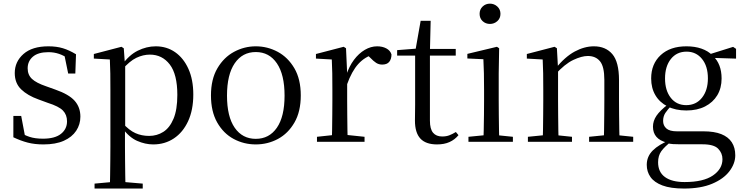

<svg xmlns="http://www.w3.org/2000/svg" viewBox="-20 -788 4139 1067"><path d="M221.4 14.6Q172.9 14.6 134 4.5Q95.1 -5.6 54.2 -25.1L54.3 -143.7H97.8L121.5 -18.1L84.9 -20.3V-56.3Q113.4 -37.5 144.2 -27.4Q174.9 -17.3 218.7 -17.3Q285.2 -17.3 318.8 -44.1Q352.5 -70.9 352.5 -113.5Q352.5 -150.2 329.8 -173.6Q307.2 -197 245.6 -216.4L193.9 -235.4Q133.2 -257 97.6 -291.4Q62 -325.9 62 -382Q62 -445.2 110.4 -487.9Q158.8 -530.6 249.1 -530.6Q294.4 -530.6 329.5 -519.9Q364.7 -509.2 402.4 -486.4L398.6 -379.4H358.9L335.1 -495.5L366.5 -490.1V-457.8Q335.7 -479.4 307.9 -488.7Q280.2 -498.1 249.1 -498.1Q192.1 -498.1 162.9 -473.1Q133.7 -448 133.7 -408.5Q133.7 -372 157.7 -349.5Q181.6 -327 236.5 -308.4L286.8 -290.4Q362.6 -264 394.7 -228.1Q426.7 -192.1 426.7 -139.6Q426.7 -96.6 403.5 -61.4Q380.3 -26.2 334.9 -5.8Q289.5 14.6 221.4 14.6Z M505.5 259.8V232.4L616.7 222.2H654.5L773.2 232.4V259.8ZM590.5 259.8Q591.5 225.6 592 185.1Q592.5 144.5 593 103.1Q593.5 61.7 593.5 26.7V-286.8Q593.5 -338.2 593 -379.5Q592.5 -420.7 590.5 -457.5L501.5 -462.4V-487.9L654.9 -528L667.9 -519.6L673.9 -435.3L675.7 -430.1V-78.7L674.5 -68.7V26.5Q674.5 60.7 675 102.2Q675.5 143.7 676 184.7Q676.5 225.6 677.5 259.8ZM831.6 14.6Q787.1 14.6 742.2 -5.1Q697.3 -24.9 659.2 -77.1H646.4L660.3 -105.1Q697.5 -63.7 732.4 -48.2Q767.2 -32.7 808.5 -32.7Q852.2 -32.7 887.6 -55.1Q923.1 -77.6 944.3 -128.1Q965.5 -178.6 965.5 -260.8Q965.5 -374.9 923.5 -429.7Q881.4 -484.5 812.9 -484.5Q775.4 -484.5 738 -466.8Q700.5 -449.1 656.2 -398.2L645.6 -425H656.5Q695.9 -481.5 745.2 -506.1Q794.6 -530.6 845.3 -530.6Q906.5 -530.6 953.2 -498Q1000 -465.4 1027.1 -405.4Q1054.2 -345.3 1054.2 -262.6Q1054.2 -177.1 1025.5 -114.8Q996.7 -52.4 946.4 -18.9Q896.2 14.6 831.6 14.6Z M1401.5 14.6Q1335.2 14.6 1278.4 -15.9Q1221.6 -46.5 1187 -107.4Q1152.4 -168.3 1152.4 -257.8Q1152.4 -347.6 1188.1 -408.5Q1223.7 -469.3 1280.7 -500Q1337.7 -530.6 1401.5 -530.6Q1466.2 -530.6 1523.2 -500.1Q1580.2 -469.5 1615.9 -408.7Q1651.5 -347.8 1651.5 -257.8Q1651.5 -168 1616.4 -107.2Q1581.3 -46.3 1524.5 -15.8Q1467.7 14.6 1401.5 14.6ZM1401.5 -16.4Q1476 -16.4 1518.7 -78.2Q1561.4 -140.1 1561.4 -256.6Q1561.4 -373.4 1518.7 -436.1Q1476 -498.8 1401.5 -498.8Q1327.1 -498.8 1284.3 -436.1Q1241.5 -373.4 1241.5 -256.6Q1241.5 -140.1 1284.3 -78.2Q1327.1 -16.4 1401.5 -16.4Z M1741.5 0V-27.8L1851.6 -39.6H1892.9L2005.9 -27.8V0ZM1823.9 0Q1825.1 -24.4 1825.6 -65.3Q1826.1 -106.3 1826.6 -150.7Q1827.1 -195.1 1827.1 -228.5V-289.4Q1827.1 -341 1826.5 -380.9Q1825.9 -420.7 1823.9 -457.5L1735.8 -462.4V-487.9L1889.9 -528L1902.9 -519.8L1909.3 -379V-378V-228.5Q1909.3 -195.1 1909.8 -150.7Q1910.3 -106.3 1910.8 -65.3Q1911.3 -24.4 1912.3 0ZM1908.5 -318.6 1886.9 -371H1904.7Q1920.2 -419.5 1947.1 -455.5Q1974 -491.4 2007.4 -511Q2040.8 -530.6 2076 -530.6Q2104.9 -530.6 2126.7 -519.1Q2148.6 -507.7 2155.6 -485.6Q2155.4 -459.5 2143 -444.3Q2130.7 -429.1 2103.7 -429.1Q2085.2 -429.1 2070.3 -438.7Q2055.5 -448.4 2037.8 -466.9L2014.8 -488.8L2060.3 -487.2Q2008 -473 1971.4 -432.7Q1934.8 -392.5 1908.5 -318.6Z M2327.9 -478.9V-516H2512.7V-478.9ZM2408.8 14.6Q2346.2 14.6 2316.1 -18Q2286 -50.7 2286 -117.7Q2286 -142.1 2286.5 -161.1Q2287 -180.1 2287 -207.1V-478.9H2187V-509.4L2307.6 -518.8L2288 -504.4L2317.7 -672.5H2373.3L2369.2 -500.6V-489V-117.5Q2369.2 -71.2 2386.7 -50.3Q2404.2 -29.5 2437.3 -29.5Q2459.5 -29.5 2476.5 -35.9Q2493.4 -42.3 2513.4 -54.4L2527.9 -36.8Q2507.4 -11.8 2478 1.4Q2448.6 14.6 2408.8 14.6Z M2583.3 0V-27.8L2693.1 -38.6H2724.5L2830.3 -27.8V0ZM2666.3 0Q2667.3 -24.4 2668.2 -65.3Q2669.1 -106.3 2669.6 -150.7Q2670.1 -195.1 2670.1 -228.5V-288.8Q2670.1 -339.6 2669.2 -380.6Q2668.3 -421.6 2666.3 -458.9L2577.3 -463V-488.6L2741.7 -528L2753.9 -519.8L2751.5 -380.2V-228.5Q2751.5 -195.1 2752 -150.7Q2752.5 -106.3 2753.1 -65.3Q2753.7 -24.4 2754.7 0ZM2702.8 -655Q2678.9 -655 2662.1 -670.5Q2645.3 -686 2645.3 -711.1Q2645.3 -735.9 2662.1 -751.8Q2678.9 -767.7 2702.8 -767.7Q2726.2 -767.7 2743.7 -751.8Q2761.2 -735.9 2761.2 -711.1Q2761.2 -686 2743.7 -670.5Q2726.2 -655 2702.8 -655Z M2913.7 0V-27.8L3022.4 -38.6H3054.8L3158.7 -27.8V0ZM2995.9 0Q2997.1 -24.4 2997.6 -65.3Q2998.1 -106.3 2998.6 -150.7Q2999.1 -195.1 2999.1 -228.5V-289.4Q2999.1 -340.8 2998.5 -380.8Q2997.9 -420.7 2995.9 -457.5L2907.8 -462.4V-487.9L3061.9 -528L3074.9 -519.8L3081.3 -403.1V-401.7V-228.5Q3081.3 -195.1 3081.8 -150.7Q3082.3 -106.3 3082.8 -65.3Q3083.3 -24.4 3084.3 0ZM3253.8 0V-27.8L3361.3 -38.6H3394.3L3498.8 -27.8V0ZM3335.5 0Q3336.5 -24.4 3337 -64.8Q3337.5 -105.3 3338 -149.7Q3338.5 -194.1 3338.5 -228.5V-344.3Q3338.5 -418.1 3314.4 -447.5Q3290.3 -476.9 3246.6 -476.9Q3212.9 -476.9 3165.8 -454.8Q3118.6 -432.7 3064.2 -372.4L3055.7 -406H3065.8Q3120.4 -472.9 3174.1 -501.7Q3227.9 -530.6 3280.5 -530.6Q3346 -530.6 3383 -487.1Q3420 -443.5 3420 -342.4V-228.5Q3420 -194.1 3420.5 -149.7Q3421 -105.3 3421.6 -64.8Q3422.2 -24.4 3423.2 0Z M3781.5 259.8Q3706.9 259.8 3661.3 242.6Q3615.7 225.4 3595 195.8Q3574.2 166.2 3574.2 128Q3574.2 81.5 3607.8 48.1Q3641.4 14.6 3706.6 -11.3L3711.8 -2.4Q3673.2 27 3655.2 52.1Q3637.2 77.1 3637.2 113.8Q3637.2 168.1 3675.4 195.9Q3713.7 223.7 3784.5 223.7Q3888.6 223.7 3941.8 187.3Q3994.9 151 3994.9 96.6Q3994.9 63.1 3971.1 38.5Q3947.3 13.9 3883.8 13.9H3761Q3737.9 13.9 3719.9 12.8Q3701.9 11.7 3685.8 6.9V4.5Q3608.7 -15.2 3608.7 -83.9Q3608.7 -115.9 3628.3 -144.9Q3648 -173.9 3693.3 -208.6V-217.6L3716.1 -206.2Q3689.8 -179.2 3677.4 -160.2Q3665.1 -141.1 3665.1 -115.9Q3665.1 -90.3 3683 -74.3Q3700.9 -58.2 3741.7 -58.2H3888.5Q3949.4 -58.2 3988.5 -42.6Q4027.6 -26.9 4046.8 2.8Q4066.1 32.6 4066.1 75Q4066.1 121.1 4033.5 163.8Q4000.9 206.5 3937.7 233.1Q3874.5 259.8 3781.5 259.8ZM3794.4 -174.1Q3733.8 -174.1 3689.8 -196.5Q3645.8 -218.9 3622.3 -258.7Q3598.7 -298.6 3598.7 -351.9Q3598.7 -432.7 3651.5 -481.7Q3704.3 -530.6 3794.6 -530.6Q3841.5 -530.6 3878.4 -517.7Q3915.3 -504.7 3939.1 -480.5L3941.8 -477.8Q3990.1 -432.4 3990.1 -351.9Q3990.1 -298.6 3966.2 -258.7Q3942.2 -218.9 3898.3 -196.5Q3854.5 -174.1 3794.4 -174.1ZM3793.6 -203.7Q3848.5 -203.7 3881.2 -244.9Q3914 -286.1 3914 -352.7Q3914 -420.4 3881.1 -460.7Q3848.3 -501 3795.4 -501Q3740.8 -501 3708.3 -460.2Q3675.8 -419.4 3675.8 -351.9Q3675.8 -285.3 3707.7 -244.5Q3739.6 -203.7 3793.6 -203.7ZM3908.9 -467.3V-483.9H3914.9L4054.1 -527.5L4070.5 -516.5V-462.2Z"/></svg>

Font: Noto Serif HK
Style: Regular
Weight: 200
Designer: Ryoko NISHIZUKA 西塚涼子 (kana & ideographs); Frank Grießhammer (Latin, Greek & Cyrillic); Wenlong ZHANG 张文龙 (bopomofo); San
Foundry: Adobe
Version: Version 2.001;hotconv 1.1.0;makeotfexe 2.6.0